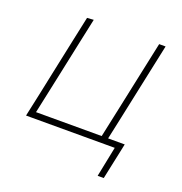

<svg xmlns="http://www.w3.org/2000/svg" viewBox="-118 -599 797 842"><g transform="rotate(20 281.0 -177.5)"><path d="M428 141 456.5 0H42.5Q54.5 -56.5 66 -109Q77 -161 89.5 -221L100 -270.5Q113 -332 124.2 -385Q135.5 -438 147.5 -494L178 -496Q166 -439.5 154.5 -386Q143 -332 130 -270.5L119.5 -221Q108 -167.5 98.5 -122.5Q89 -77.5 78.5 -29H385Q395.5 -77.5 405 -122.5Q414.5 -167.5 426 -221L436.5 -270.5Q449.5 -332 460.8 -385Q472 -438 484 -494H514Q502 -438 490.8 -385Q479.5 -332 466.5 -270.5L456 -221Q444.5 -167 435 -122Q425.5 -77 415 -29H492.5L483.5 14Q479 35.5 474 58.5Q469.5 80 465.2 100Q461 120 456.5 141Z"/></g></svg>

Font: Heraclito Thin
Style: Italic
Weight: 100
Italic angle: -12°
Designer: Kostas Bartsokas (font) & Cristiano Sobral (main changes)
Foundry: Kostas Bartsokas (font) & Cristiano Sobral (main changes)
Version: Version 1.00;July 8, 2020;FontCreator 13.0.0.2655 64-bit